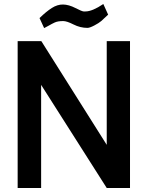

<svg xmlns="http://www.w3.org/2000/svg" viewBox="-20 -937 718 957"><path d="M68 0V-732H186L512 -215V-732H628V0H512L185 -514V0ZM406 -880Q440 -880 495 -917L519 -864Q496 -842 484.5 -832Q473 -822 450 -810Q427 -798 416 -798Q380 -798 346.5 -815Q313 -832 295 -832Q268 -832 253 -825Q238 -818 223.5 -809.5Q209 -801 200 -797L177 -847Q210 -879 238 -897Q266 -915 294.5 -914.5Q323 -914 356 -897Q389 -880 397 -880Q405 -880 406 -880Z"/></svg>

Font: Exo
Style: DemiBold
Weight: 600
Designer: Natanael Gama
Version: Version 1.00